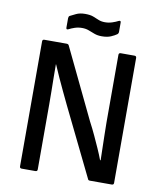

<svg xmlns="http://www.w3.org/2000/svg" viewBox="-89 -890 810 961"><g transform="rotate(10 315.5 -409.0)"><path d="M87 0Q77 0 77 -10V-645Q77 -655 87 -655H200Q209 -655 212 -648L383 -292Q401 -258 415.5 -226.5Q430 -195 443 -166Q456 -137 466 -110H469Q468 -139 467.5 -172.5Q467 -206 466 -239Q465 -272 465 -301V-645Q465 -655 475 -655H545Q555 -655 555 -645V-10Q555 0 545 0H433Q425 0 423 -7L254 -353Q238 -386 223 -418Q208 -450 193.5 -481.5Q179 -513 166 -544H165Q165 -510 165.5 -476Q166 -442 166.5 -408.5Q167 -375 167 -340V-10Q167 0 157 0ZM366 -722Q345 -722 329 -728Q313 -734 297.5 -740Q282 -746 263 -746Q243 -746 225.5 -740Q208 -734 197 -728Q185 -722 185 -734V-781Q185 -790 190 -794Q202 -800 220.5 -809Q239 -818 266 -818Q292 -818 307.5 -812Q323 -806 337 -800Q351 -794 370 -794Q389 -794 407 -800Q425 -806 436 -812Q442 -815 445 -813.5Q448 -812 448 -806V-759Q448 -751 442 -746Q431 -738 412.5 -730Q394 -722 366 -722Z"/></g></svg>

Font: Sofia Sans Semi Condensed Medium
Style: Regular
Weight: 500
Designer: Botio Nikoltchev, Ani Petrova
Foundry: lettersoup
Version: Version 4.100